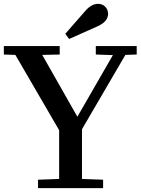

<svg xmlns="http://www.w3.org/2000/svg" viewBox="-20 -980 732 1000"><path d="M178 -44 288 -48V-302L60 -694L0 -696V-740H291V-696L200 -694L383 -372L568 -693L479 -696V-740H692V-696L633 -694L407 -307V-48L517 -44V0H178ZM340 -777 320 -804 426 -925Q457 -960 491 -960Q513 -960 528 -945Q543 -930 543 -908Q543 -867 486 -842Z"/></svg>

Font: Minipax
Style: Bold
Weight: 500
Designer: Raphaël Ronot, Igor Stepanchenko (Cyrillic)
Foundry: steppetype
Version: Version 1.002